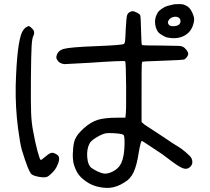

<svg xmlns="http://www.w3.org/2000/svg" viewBox="-20 -777 1040 949"><path d="M840.8 -755.9Q848.6 -756.8 867.2 -756.8Q885.7 -756.8 896.5 -751Q909.2 -745.1 916.5 -736.8Q923.8 -728.5 929.7 -715.8Q934.6 -705.1 938.5 -692.4Q941.4 -677.7 936.5 -661.1Q925.8 -618.2 889.2 -599.6Q852.5 -581.1 801.8 -592.8Q779.3 -602.5 764.6 -615.2Q751 -629.9 747.1 -656.7Q743.2 -683.6 755.9 -708Q762.7 -725.6 793.9 -742.2Q807.6 -749 840.8 -755.9ZM868.2 -685.5Q857.4 -697.3 838.4 -693.4Q819.3 -689.5 811.5 -672.9Q807.6 -665 813.5 -656.2Q819.3 -647.5 835 -647.5Q869.1 -647.5 872.1 -669.9Q873 -678.7 868.2 -685.5ZM635.7 -721.7Q642.6 -721.7 656.2 -714.8Q669.9 -708 672.9 -702.1Q675.8 -696.3 677.2 -627Q678.7 -557.6 681.6 -554.7Q684.6 -551.8 779.3 -551.8Q847.7 -550.8 862.3 -550.3Q877 -549.8 883.8 -545.9Q893.6 -541 901.9 -529.8Q910.2 -518.6 910.2 -511.7Q910.2 -502.9 902.3 -493.2Q894.5 -483.4 887.7 -482.4Q881.8 -480.5 799.8 -477.5Q713.9 -474.6 701.2 -473.6L682.6 -471.7L680.7 -458Q679.7 -444.3 679.7 -308.6V-173.8L694.3 -161.1Q733.4 -135.7 788.1 -99.6Q843.8 -61.5 858.4 -53.7Q877 -43 898.9 -23.9Q920.9 -4.9 925.8 3.9Q938.5 31.2 918.9 48.8Q904.3 62.5 882.8 54.2Q861.3 45.9 809.6 5.9Q776.4 -19.5 767.6 -24.4Q744.1 -39.1 704.1 -66.4Q684.6 -80.1 680.7 -80.1Q675.8 -80.1 666 -24.4Q656.2 41 640.1 74.7Q624 108.4 595.7 124Q560.5 147.5 522.5 151.4Q488.3 153.3 454.6 143.6Q420.9 133.8 391.6 109.4Q372.1 93.8 360.8 73.7Q349.6 53.7 342.8 27.3Q337.9 -7.8 340.8 -28.3Q341.8 -64.5 350.6 -87.9Q359.4 -106.4 368.2 -116.2Q378.9 -128.9 393.6 -142.6Q428.7 -173.8 462.9 -184.6Q497.1 -195.3 561.5 -195.3H599.6L600.6 -203.1Q604.5 -224.6 603.5 -347.2Q602.5 -469.7 598.6 -474.1Q594.7 -478.5 424.8 -466.8Q311.5 -460 297.9 -460Q271.5 -462.9 260.7 -484.4Q256.8 -492.2 259.8 -502Q266.6 -527.3 294.9 -535.2Q324.2 -543.9 453.1 -548.8Q581.1 -553.7 591.8 -559.6Q596.7 -561.5 598.1 -573.7Q599.6 -585.9 601.6 -634.8Q604.5 -690.4 608.4 -702.1Q611.3 -710.9 619.6 -716.3Q627.9 -721.7 635.7 -721.7ZM580.1 -114.3Q568.4 -117.2 541.5 -118.7Q514.6 -120.1 502.9 -118.2Q483.4 -114.3 455.6 -97.2Q427.7 -80.1 421.9 -66.4Q408.2 -39.1 411.1 -0.5Q414.1 38.1 430.7 51.8Q438.5 58.6 461.9 70.3Q483.4 80.1 496.6 81.1Q509.8 82 527.3 75.2Q564.5 60.5 579.6 28.3Q594.7 -3.9 595.7 -66.4Q595.7 -97.7 593.3 -105Q590.8 -112.3 580.1 -114.3ZM111.3 -643.6Q118.2 -646.5 121.1 -648.4Q125 -648.4 132.8 -641.6Q140.6 -634.8 144.5 -629.9Q153.3 -614.3 144.5 -598.6Q138.7 -588.9 136.2 -547.9Q133.8 -506.8 132.8 -388.7Q131.8 -266.6 133.8 -218.3Q135.7 -169.9 143.6 -129.9Q153.3 -75.2 165 -31.2Q176.8 12.7 181.6 13.7Q183.6 14.6 202.1 -1Q218.8 -15.6 229 -20Q239.3 -24.4 251 -18.6Q261.7 -13.7 267.6 -7.8Q279.3 7.8 261.7 43.9Q254.9 59.6 238.3 76.7Q221.7 93.8 210.9 97.7Q198.2 101.6 173.3 97.2Q148.4 92.8 136.7 85Q121.1 73.2 87.9 -36.1Q79.1 -67.4 69.3 -141.6Q55.7 -245.1 57.6 -353.5Q63.5 -562.5 88.9 -618.2Q99.6 -637.7 111.3 -643.6Z"/></svg>

Font: JasonHandwriting4
Style: Regular
Weight: 400
Version: Version 1.01.21